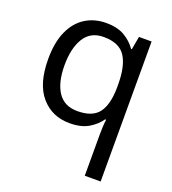

<svg xmlns="http://www.w3.org/2000/svg" viewBox="-142 -653 898 1000"><g transform="rotate(20 307.5 -153.0)"><path d="M442 11Q442 -7 443 -31Q444 -55 447 -72H441Q418 -38 377.5 -14Q337 10 273 10Q176 10 115.5 -59.5Q55 -129 55 -267Q55 -359 83 -421Q111 -483 161 -514.5Q211 -546 276 -546Q339 -546 379 -522Q419 -498 443 -463H447L460 -536H530V240H442ZM290 -63Q373 -63 407.5 -108.5Q442 -154 443 -248V-266Q443 -368 409 -420.5Q375 -473 288 -473Q216 -473 181 -416.5Q146 -360 146 -265Q146 -170 181.5 -116.5Q217 -63 290 -63Z"/></g></svg>

Font: korean115
Style: Regular
Weight: 400
Designer: Monotype Design Team
Foundry: Monotype Imaging Inc.
Version: Version 2.013